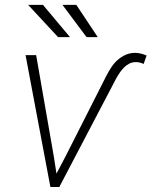

<svg xmlns="http://www.w3.org/2000/svg" viewBox="-20 -750 627 770"><path d="M196.3 -119.6 125 -528.8H82.5L182.1 0H217.8L446.3 -436Q452.6 -447.3 460.4 -458.7Q468.3 -470.2 478 -480Q487.3 -489.3 499 -495.1Q510.7 -501 525.4 -501Q533.7 -501 541 -499Q548.3 -497.1 556.2 -493.7L567.9 -527.3Q556.6 -532.2 545.9 -534.9Q535.2 -537.6 522.9 -538.1Q501.5 -538.1 484.1 -530.3Q466.8 -522.5 452.6 -510.3Q438 -497.6 427 -481Q416 -464.4 407.2 -447.3L243.7 -124.5L206.5 -53.7ZM260.7 -601.1 152.3 -730.5H92.8L212.9 -601.1ZM372.1 -601.1 286.1 -730.5H230.5L327.1 -601.1Z"/></svg>

Font: Roboto Mono ExtraLight
Style: Italic
Weight: 250
Italic angle: -10°
Monospace: yes
Designer: Google
Version: Version 3.000